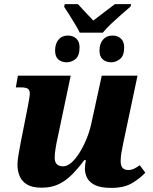

<svg xmlns="http://www.w3.org/2000/svg" viewBox="-20 -904 743 934"><path d="M368 -745Q360 -762 345.5 -786Q331 -810 316.5 -833Q302 -856 292 -871L295 -884H359Q373 -868 395.5 -844.5Q418 -821 434 -804Q456 -821 487.5 -845Q519 -869 539 -884H618L615 -872Q596 -856 571 -834Q546 -812 521.5 -789Q497 -766 480 -745ZM305 -601Q279 -601 263.5 -615Q248 -629 248 -658Q248 -691 264.5 -711Q281 -731 310 -731Q335 -731 351 -716.5Q367 -702 367 -674Q367 -633 347.5 -617Q328 -601 305 -601ZM522 -601Q496 -601 480 -615Q464 -629 464 -658Q464 -691 481 -711Q498 -731 527 -731Q552 -731 568 -716.5Q584 -702 584 -674Q584 -633 564 -617Q544 -601 522 -601ZM522 10Q471 10 443.5 -3Q416 -16 404.5 -37.5Q393 -59 393 -84Q393 -93 394.5 -105Q396 -117 398 -125H390Q360 -85 330.5 -55Q301 -25 265.5 -8Q230 9 182 9Q137 9 111.5 -6.5Q86 -22 75.5 -47.5Q65 -73 65 -102Q65 -127 71 -157Q77 -187 81 -212L116 -389Q120 -411 122.5 -426Q125 -441 125 -449Q125 -465 116 -472Q107 -479 79 -479H57L67 -536H324L261 -237Q255 -211 250.5 -183Q246 -155 246 -137Q246 -95 287 -95Q307 -95 327.5 -113Q348 -131 367 -161.5Q386 -192 401 -228.5Q416 -265 424 -302L475 -536H649L579 -205Q574 -180 570.5 -160.5Q567 -141 567 -119Q567 -77 604 -77Q619 -77 631.5 -83Q644 -89 660 -100L687 -64Q662 -37 623 -13.5Q584 10 522 10Z"/></svg>

Font: Noto Serif ExtraBold
Style: Italic
Weight: 800
Italic angle: -12°
Designer: Monotype Design Team
Foundry: Monotype Imaging Inc.
Version: Version 2.013